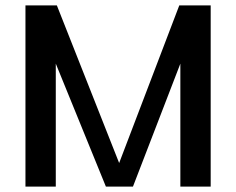

<svg xmlns="http://www.w3.org/2000/svg" viewBox="-20 -689 871 709"><path d="M74 0H186V-454L371 0H471L646 -454V0H758V-669H642L420 -87L190 -669H74Z"/></svg>

Font: KpMath
Style: SansBold
Weight: 700
Version: Version 0.66